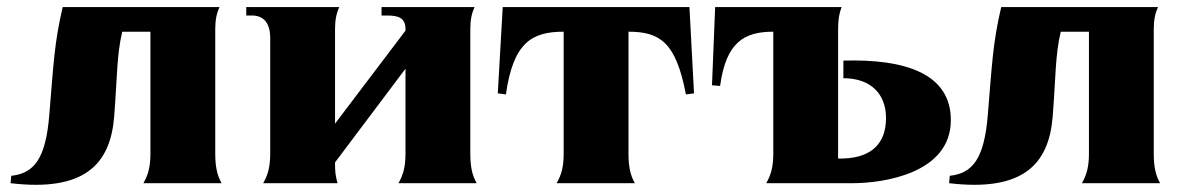

<svg xmlns="http://www.w3.org/2000/svg" viewBox="-20 -520 3353 545"><path d="M387 0H609C596 -23 591 -48 591 -84V-437C591 -464 595 -482 603 -500H158C134 -398 132 -338 120 -195C110 -68 76 -28 12 -21L10 0C220 25 293 -54 304 -188C313 -301 311 -363 327 -430H407V-84C407 -48 401 -24 387 0Z M727 0H938C932 -23 931 -34 931 -55V-59L1131 -325V-84C1131 -48 1125 -24 1111 0H1333C1320 -23 1315 -48 1315 -84V-437C1315 -464 1319 -482 1327 -500H1063V-476H1079C1113 -476 1131 -468 1131 -437V-433L931 -169V-437C931 -464 935 -482 943 -500H679V-476H695C729 -476 747 -454 747 -412V-84C747 -48 741 -24 727 0Z M1560 0H1782C1769 -23 1764 -48 1764 -84V-430C1854 -430 1899 -399 1927 -252L1950 -255L1937 -500H1407L1393 -255L1416 -252C1437 -400 1490 -430 1580 -430V-84C1580 -48 1574 -24 1560 0Z M2155 0H2400C2488 0 2679 -28 2679 -179C2679 -311 2550 -353 2374 -348V-298C2452 -298 2495 -253 2495 -185C2495 -107 2447 -68 2359 -70V-437C2359 -464 2362 -482 2369 -500H2010L2001 -278L2024 -276C2041 -400 2092 -430 2175 -430V-84C2175 -48 2169 -24 2155 0Z M3051 0H3273C3260 -23 3255 -48 3255 -84V-437C3255 -464 3259 -482 3267 -500H2822C2798 -398 2796 -338 2784 -195C2774 -68 2740 -28 2676 -21L2674 0C2884 25 2957 -54 2968 -188C2977 -301 2975 -363 2991 -430H3071V-84C3071 -48 3065 -24 3051 0Z"/></svg>

Font: Sinistre Bold
Style: Regular
Weight: 900
Designer: Jules Durand
Foundry: Collletttivo
Version: Version 69.420;Glyphs 3.2 (3217)